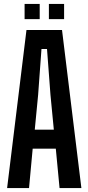

<svg xmlns="http://www.w3.org/2000/svg" viewBox="-20 -952 448 972"><path d="M16 0 114 -800H294L392 0H281.5L262.5 -199.5H145.5L127 0ZM156 -295.5H252.5L235.5 -471.5L218 -704H190L173 -471.5ZM227.5 -855V-932H304.5V-855ZM104.5 -855V-932H181V-855Z"/></svg>

Font: Big Shoulders Display Thin
Style: Bold
Weight: 700
Version: Version 2.002